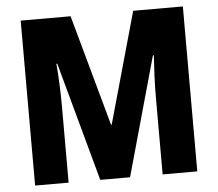

<svg xmlns="http://www.w3.org/2000/svg" viewBox="-51 -771 940 828"><g transform="rotate(-5 419.0 -357.0)"><path d="M350 0 209 -515H205Q209 -472 211 -423Q213 -374 213 -335V0H68V-714H284L417 -233H420L555 -714H770V0H620V-338Q620 -379 622 -426Q624 -473 627 -515H623L479 0Z"/></g></svg>

Font: Noto Sans Condensed ExtraBold
Style: Regular
Weight: 800
Width: 3
Designer: Monotype Design Team
Foundry: Monotype Imaging Inc.
Version: Version 2.013; ttfautohint (v1.8.4.7-5d5b)